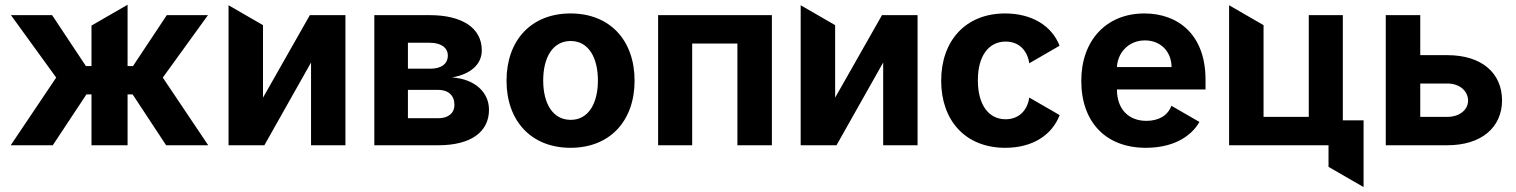

<svg xmlns="http://www.w3.org/2000/svg" viewBox="-20 -609 6358 805"><path d="M24.9 0H201.3L342.3 -213.1H363.6V0H514.9V-213.1H536.2L676.5 0H853L662.6 -283.7L851.9 -545.5H679.3L537.6 -332H514.9V-589.1L363.6 -501.8V-332H340.2L198.5 -545.5H25.9L215.6 -283.7Z M1088.4 0 1284.1 -346.9V0H1428.3V-545.5H1279.1L1082.7 -199.6V-503.6L938.2 -587V0Z M1549.4 0H1817.8C1954.2 0 2030.2 -55.8 2030.2 -148.8C2030.2 -220.5 1973.4 -277.3 1875.4 -284.4C1953.5 -297.9 2000 -339.1 2000 -398.1C2000 -492.5 1916.5 -545.5 1782 -545.5H1549.4ZM1690.3 -232.2H1817.8C1859.7 -232.2 1885.3 -208.5 1885.3 -169.7C1885.3 -134.6 1859.7 -113.3 1817.8 -113.3H1690.3ZM1782 -429.7C1828.8 -429.7 1857.6 -409.4 1857.6 -376.1C1857.6 -341.6 1830.3 -321 1785.2 -321H1690.3V-429.7Z M2103.7 -270.6C2103.7 -102.6 2206.7 10.7 2372.2 10.7C2537.6 10.7 2640.6 -102.6 2640.6 -270.6C2640.6 -439.6 2537.6 -552.6 2372.2 -552.6C2206.7 -552.6 2103.7 -439.6 2103.7 -270.6ZM2257.5 -271.7C2257.5 -366.8 2296.5 -437.1 2372.9 -437.1C2447.8 -437.1 2486.9 -366.8 2486.9 -271.7C2486.9 -176.5 2447.8 -106.5 2372.9 -106.5C2296.5 -106.5 2257.5 -176.5 2257.5 -271.7Z M2739.3 -545.5V0H2882.1V-426.5H3071.7V0H3216.3V-545.5Z M3487.2 0 3682.9 -346.9V0H3827.1V-545.5H3677.9L3481.5 -199.6V-503.6L3337 -587V0Z M4194.6 10.7C4309.3 10.7 4390.3 -42.3 4422.9 -126.4L4295.5 -199.9C4286.6 -141.7 4248.2 -109 4196.4 -109C4125.7 -109 4079.9 -168.3 4079.9 -272.7C4079.9 -375.7 4126.1 -434.7 4196.4 -434.7C4251.8 -434.7 4287.3 -398.1 4295.5 -343.8L4422.6 -417.3C4389.6 -501.1 4306.5 -552.6 4193.9 -552.6C4028.4 -552.6 3926.1 -437.9 3926.1 -270.6C3926.1 -104.8 4026.6 10.7 4194.6 10.7Z M4784.1 10.7C4891 10.7 4970.2 -30.5 5008.9 -97.7L4891.3 -165.5C4876.1 -123.9 4837 -102.3 4786.6 -102.3C4710.9 -102.3 4663 -152.3 4663 -233.7V-234H5034.4V-275.6C5034.4 -460.9 4922.2 -552.6 4778.1 -552.6C4617.5 -552.6 4513.5 -438.6 4513.5 -270.2C4513.5 -97.3 4616.1 10.7 4784.1 10.7ZM4780.5 -439.6C4846.2 -439.6 4891.7 -392.8 4892 -327.8H4663C4666.2 -389.9 4713.4 -439.6 4780.5 -439.6Z M5610.1 -545.5H5467.3V-119H5277.7V-503.6L5133.2 -587V0H5550.1V90.6L5697.1 175.4V-104.4H5610.1Z M6047.9 0C6192.5 0 6277.3 -75.6 6277.7 -188.2C6277.3 -302.9 6192.5 -377.8 6047.9 -377.8H5934.7V-545.5H5790.1V0ZM6047.9 -258.9C6098.7 -258.9 6134.6 -229 6135.3 -187.1C6134.6 -147.4 6098.7 -119 6047.9 -119H5934.7V-258.9Z"/></svg>

Font: Inter-Hewn
Style: Bold
Weight: 700
Designer: Rasmus Andersson
Foundry: rsms
Version: Version 3.012;git-f93a4a705